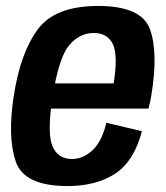

<svg xmlns="http://www.w3.org/2000/svg" viewBox="-20 -621 559 646"><path d="M207.5 5Q61.5 5 33.2 -77Q5 -159 26 -296.5Q48.5 -443.5 107 -522.2Q165.5 -601 310 -601Q456.5 -601 484.8 -522Q513 -443 489 -299.5Q485 -274.5 479.5 -255.5H151.5Q141.5 -166.5 156 -130.5Q174 -86 222.5 -86Q259.5 -86 291 -115.2Q322.5 -144.5 338 -208L457.5 -179.5Q431 -78 367.2 -36.5Q303.5 5 207.5 5ZM165 -340.5H362.5Q377 -434 360.5 -471Q342.5 -510 295.5 -510Q248 -510 213 -469Q184.5 -435.5 165 -340.5Z"/></svg>

Font: Anybody SemiBold
Style: Italic
Weight: 600
Italic angle: -10°
Designer: Tyler Finck
Foundry: Etcetera Type Company
Version: Version 1.010; ttfautohint (v1.8.3) -l 8 -r 50 -G 200 -x 14 